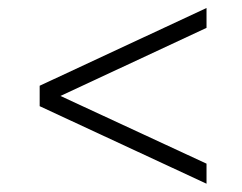

<svg xmlns="http://www.w3.org/2000/svg" viewBox="-20 -542 590 468"><path d="M483.4 -94.2 76.7 -283.2V-333L483.4 -522.5V-474.1L127.4 -308.1L483.4 -143.1Z"/></svg>

Font: Elstob 10pt
Style: Italic
Weight: 400
Italic angle: -20°
Designer: Peter S. Baker
Version: Version 1.015